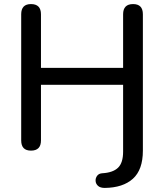

<svg xmlns="http://www.w3.org/2000/svg" viewBox="-20 -732 805 942"><path d="M494 190Q472 190 461 180Q450 170 449 156Q448 142 456.5 130.5Q465 119 482 118Q534 115 559 91Q584 67 584 12V-316H181V-43Q181 7 132 7Q84 7 84 -43V-662Q84 -712 132 -712Q181 -712 181 -662V-399H584V-662Q584 -712 633 -712Q681 -712 681 -662V7Q681 101 632 145Q583 189 494 190Z"/></svg>

Font: Chiron GoRound TC
Style: Regular
Weight: 400
Designer: Ryoko NISHIZUKA 西塚涼子 (kana, bopomofo & ideographs); Paul D. Hunt (Latin, Greek & Cyrillic); Sandoll Communications 산돌커뮤니
Foundry: Adobe
Version: Version 1.000;hotconv 1.1.1;makeotfexe 2.6.0